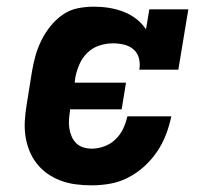

<svg xmlns="http://www.w3.org/2000/svg" viewBox="-20 -548 640 576"><path d="M255 8Q231 8 207.5 5Q184 2 162.5 -6Q141 -14 123 -26.5Q105 -39 91 -56.5Q77 -74 68.5 -95Q60 -116 56.5 -139Q53 -162 54.5 -186Q56 -210 60 -234L76 -334Q80 -358 86.5 -381Q93 -404 104 -426.5Q115 -449 131 -469Q147 -489 167.5 -503.5Q188 -518 212.5 -523Q237 -528 260 -528Q284 -528 306.5 -524.5Q329 -521 350 -513Q371 -505 388.5 -491.5Q406 -478 418 -460L428 -520H545L515 -339H398Q401 -356 397 -372.5Q393 -389 381 -399.5Q369 -410 352.5 -414Q336 -418 319 -418Q299 -418 278.5 -411.5Q258 -405 242.5 -390Q227 -375 218.5 -355.5Q210 -336 206 -316L204 -300H358L345 -220H190V-216Q188 -203 187 -189.5Q186 -176 188 -163Q190 -150 195 -138.5Q200 -127 208.5 -118.5Q217 -110 229.5 -106Q242 -102 255 -102Q274 -102 293 -109Q312 -116 326.5 -130Q341 -144 349.5 -162Q358 -180 362 -199H494Q488 -171 478 -144.5Q468 -118 451.5 -93.5Q435 -69 413 -49Q391 -29 365 -15.5Q339 -2 311 3Q283 8 255 8Z"/></svg>

Font: Iosevka Etoile XBdObl
Style: Regular
Weight: 800
Italic angle: -9°
Designer: Belleve Invis
Foundry: Belleve Invis
Version: Version 15.5.2; ttfautohint (v1.8.4)